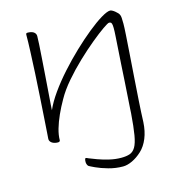

<svg xmlns="http://www.w3.org/2000/svg" viewBox="-126 -752 1025 1106"><g transform="rotate(-15 386.5 -199.5)"><path d="M472 244Q428 244 385.5 232Q343 220 314 206.5Q285 193 279 189Q275 186 272 178.5Q269 171 269 164Q269 150 271.5 145.5Q274 141 276 141Q278 141 282.5 143Q287 145 291 147Q308 154 338 165Q368 176 404 184.5Q440 193 475 193Q505 193 525.5 186Q546 179 559.5 156.5Q573 134 581 87Q589 40 595 -40Q595 -41 596.5 -67.5Q598 -94 601 -136Q604 -178 607 -228.5Q610 -279 613 -329.5Q616 -380 619 -422.5Q622 -465 623.5 -491.5Q625 -518 625 -519Q626 -544 624.5 -556.5Q623 -569 619 -573Q615 -577 607 -577Q600 -577 569 -555.5Q538 -534 493 -497Q448 -460 399 -413.5Q350 -367 307 -317Q264 -267 238 -220Q215 -180 197 -140Q179 -100 168.5 -63.5Q158 -27 158 3Q158 7 155 10Q152 13 145 13Q136 13 127.5 11Q119 9 112 5Q105 1 100.5 -5.5Q96 -12 96 -20Q96 -21 98.5 -55Q101 -89 104.5 -145Q108 -201 112.5 -268.5Q117 -336 120.5 -404.5Q124 -473 126.5 -533Q129 -593 129 -633Q129 -638 131 -640.5Q133 -643 139 -643Q149 -643 158 -641Q167 -639 173.5 -635Q180 -631 184 -624.5Q188 -618 188 -610Q188 -596 186 -560Q184 -524 180.5 -476Q177 -428 173.5 -377Q170 -326 166.5 -281.5Q163 -237 161 -208Q159 -179 159 -175Q178 -219 214.5 -270.5Q251 -322 298 -374.5Q345 -427 395.5 -475Q446 -523 493 -561Q540 -599 576.5 -621Q613 -643 631 -643Q636 -643 643.5 -639Q651 -635 659 -628.5Q667 -622 673 -615.5Q679 -609 681 -603Q684 -598 685 -584.5Q686 -571 686 -550Q686 -530 683 -483Q680 -436 675.5 -372.5Q671 -309 666 -238Q661 -167 656.5 -98Q652 -29 650 28Q647 81 630 122.5Q613 164 585 190Q557 216 527 230Q497 244 472 244Z"/></g></svg>

Font: Briem Hand Thin
Style: Regular
Weight: 100
Designer: Gunnlaugur SE Briem, Eben Sorkin
Foundry: Sorkin Type Co.
Version: Version 1.003